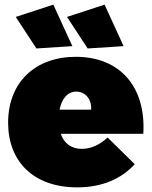

<svg xmlns="http://www.w3.org/2000/svg" viewBox="-20 -800 654 828"><path d="M292 -601 210 -780 48 -727 137 -591ZM513 -601 431 -780 269 -727 358 -591ZM307 -555C131 -555 15 -444 15 -271C15 -102 126 8 313 8C419 8 503 -28 561 -92L444 -207C410 -175 371 -158 333 -158C289 -158 257 -180 242 -223H598C610 -425 498 -555 307 -555ZM373 -327H237C246 -373 270 -405 309 -405C348 -405 376 -372 373 -327Z"/></svg>

Font: Montserrat arm Black
Style: Regular
Weight: 900
Designer: Julieta Ulanovsky
Foundry: Julieta Ulanovsky
Version: Version 6.000;PS 006.000;hotconv 1.0.88;makeotf.lib2.5.64775